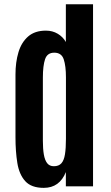

<svg xmlns="http://www.w3.org/2000/svg" viewBox="-20 -887 527 914"><path d="M188.5 7.3Q128.9 7.3 100.1 -24.7Q71.3 -56.6 62.5 -111.3Q53.7 -166 53.7 -233.9V-532.2Q53.7 -591.3 67.9 -638.4Q82 -685.5 114 -713.4Q146 -741.2 198.7 -741.2Q230 -741.2 254.9 -726.3Q279.8 -711.4 293.5 -687V-866.7H422.9V0H293.5V-67.9Q278.8 -30.8 252.4 -11.7Q226.1 7.3 188.5 7.3ZM236.3 -95.7Q259.8 -95.7 272.2 -109.6Q284.7 -123.5 289.3 -152.6Q293.9 -181.6 293.9 -226.1V-519Q293.9 -572.8 283.4 -604.5Q272.9 -636.2 238.3 -636.2Q205.1 -636.2 194.6 -605.2Q184.1 -574.2 184.1 -517.6V-216.3Q184.1 -178.7 188.7 -151.6Q193.4 -124.5 204.6 -110.1Q215.8 -95.7 236.3 -95.7Z"/></svg>

Font: Antonio
Style: Bold
Weight: 700
Designer: Vernon Adams
Foundry: Vernon Adams
Version: Version 1.002